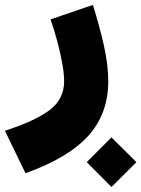

<svg xmlns="http://www.w3.org/2000/svg" viewBox="-143 -433 576 782"><path d="M210.4 227.5 311 126.5 412.6 227.5 311 328.6ZM63 -354 235.4 -413.1Q261.7 -329.1 279.8 -249.3Q297.9 -169.4 297.9 -102.1Q297.9 30.3 216.3 120.4Q134.8 210.4 -39.1 272.5L-123 99.6Q-1.5 60.5 58.3 15.9Q118.2 -28.8 118.2 -102.1Q118.2 -132.3 110.6 -174.6Q103 -216.8 90.6 -263.7Q78.1 -310.5 63 -354Z"/></svg>

Font: Estedad-FD Black
Style: Regular
Weight: 900
Designer: Amin Abedi
Version: Version 7.3